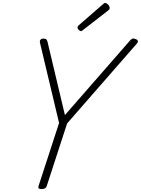

<svg xmlns="http://www.w3.org/2000/svg" viewBox="-20 -1279 963 1313"><path d="M264 14Q237 14 243 -5L384 -438L254 -984Q250 -1000 257 -1007.5Q264 -1015 277 -1015Q292 -1015 297 -1009.5Q302 -1004 305 -993L424 -492L863 -995Q875 -1010 884 -1014Q893 -1018 906 -1012Q918 -1009 922 -1000.5Q926 -992 915 -980L439 -435L299 -5Q293 14 264 14ZM534 -1066Q527 -1066 518.5 -1074.5Q510 -1083 510 -1090Q510 -1092 511 -1095.5Q512 -1099 515 -1103L684 -1250Q688 -1254 691.5 -1256.5Q695 -1259 699 -1259Q705 -1259 712.5 -1253.5Q720 -1248 725 -1240.5Q730 -1233 730 -1225Q730 -1222 729 -1218.5Q728 -1215 723 -1210L548 -1074Q543 -1071 540.5 -1068.5Q538 -1066 534 -1066Z"/></svg>

Font: Playwrite US Trad ExtraLight
Style: Regular
Weight: 250
Designer: Veronika Burian, José Scaglione
Foundry: TypeTogether
Version: Version 1.003